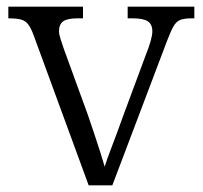

<svg xmlns="http://www.w3.org/2000/svg" viewBox="-20 -556 608 576"><path d="M81 -450Q73 -472 64.5 -483Q56 -494 42.5 -497.5Q29 -501 5 -501V-536H229V-501H213Q182 -501 169.5 -492Q157 -483 157 -462Q157 -453 162 -438Q167 -423 172 -408L243 -213Q252 -187 262 -157Q272 -127 280.5 -100.5Q289 -74 294 -56Q300 -76 316 -117.5Q332 -159 349 -207L417 -390Q427 -415 432 -433Q437 -451 437 -462Q437 -483 423.5 -492Q410 -501 378 -501H363V-536H563V-501H555Q534 -501 521.5 -496.5Q509 -492 500.5 -477Q492 -462 481 -433L317 0H246Z"/></svg>

Font: Noto Serif Tibetan Light
Style: Regular
Weight: 300
Version: Version 2.103